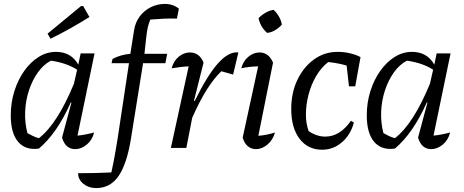

<svg xmlns="http://www.w3.org/2000/svg" viewBox="-20 -756 2370 981"><path d="M179 3Q111 13 73 -31Q35 -75 35 -167Q35 -232 53.5 -290.5Q72 -349 104 -394Q136 -439 177.5 -465Q219 -491 266 -491Q343 -491 380 -426L392 -483H463L376 -63Q396 -65 417 -69Q438 -73 461 -79Q451 -40 423 -17Q395 6 365 6Q314 6 297 -53L345 -232L342 -233Q306 -153 266 -95Q226 -37 179 3ZM120 -76Q134 -68 148.5 -61Q163 -54 179 -50Q274 -124 358 -329L374 -400Q319 -435 240 -446Q202 -426 173.5 -386Q145 -346 128 -294.5Q111 -243 108.5 -186.5Q106 -130 120 -76ZM238 -558 223 -584 394 -725H405L437 -669Q389 -639 340 -611.5Q291 -584 238 -558Z M471 205Q433 205 406 183Q379 161 379 129Q424 129 465 128Q506 127 549 125Q556 93 561 67.5Q566 42 570.5 15Q575 -12 581 -48L639 -433H550L555 -455Q597 -477 646 -481L665 -601Q671 -641 693.5 -671.5Q716 -702 750 -719Q784 -736 823 -736Q863 -736 894 -712L884 -661Q849 -662 815.5 -660.5Q782 -659 748 -656Q740 -637 735.5 -618Q731 -599 727.5 -568Q724 -537 718 -481H834L825 -433H711L650 -53Q629 80 586.5 142.5Q544 205 471 205Z M853 0 944 -417Q923 -416 902.5 -413.5Q882 -411 857 -407Q867 -445 893.5 -466.5Q920 -488 950 -488Q999 -488 1020 -436L971 -241L975 -240Q1039 -371 1094 -432.5Q1149 -494 1198 -488L1171 -375L1111 -392Q1074 -357 1037 -298.5Q1000 -240 962 -154L932 0Z M1385 -79Q1374 -40 1346 -17Q1318 6 1288 6Q1264 6 1246 -9Q1228 -24 1220 -53L1299 -417Q1251 -416 1213 -407Q1222 -444 1249 -466Q1276 -488 1306 -488Q1353 -488 1375 -436L1300 -62Q1345 -66 1385 -79ZM1378 -706Q1394 -691 1405.5 -671Q1417 -651 1420 -630Q1406 -614 1386 -602Q1366 -590 1345 -588Q1311 -617 1301 -663Q1316 -679 1336 -690.5Q1356 -702 1378 -706Z M1626 9Q1553 9 1510.5 -47Q1468 -103 1468 -199Q1468 -282 1499.5 -348Q1531 -414 1584.5 -452.5Q1638 -491 1705 -491Q1738 -491 1769.5 -483.5Q1801 -476 1822 -464L1795 -315H1763L1751 -421Q1707 -434 1657 -439Q1621 -411 1595.5 -367.5Q1570 -324 1556.5 -272.5Q1543 -221 1543 -170Q1543 -125 1557 -86Q1599 -58 1642 -58Q1717 -58 1773 -139L1788 -130Q1772 -68 1727.5 -29.5Q1683 9 1626 9Z M1998 3Q1930 13 1892 -31Q1854 -75 1854 -167Q1854 -232 1872.5 -290.5Q1891 -349 1923 -394Q1955 -439 1996.5 -465Q2038 -491 2085 -491Q2162 -491 2199 -426L2211 -483H2282L2195 -63Q2215 -65 2236 -69Q2257 -73 2280 -79Q2270 -40 2242 -17Q2214 6 2184 6Q2133 6 2116 -53L2164 -232L2161 -233Q2125 -153 2085 -95Q2045 -37 1998 3ZM1939 -76Q1953 -68 1967.5 -61Q1982 -54 1998 -50Q2093 -124 2177 -329L2193 -400Q2138 -435 2059 -446Q2021 -426 1992.5 -386Q1964 -346 1947 -294.5Q1930 -243 1927.5 -186.5Q1925 -130 1939 -76Z"/></svg>

Font: Piazzolla
Style: Italic
Weight: 400
Italic angle: -11.3°
Designer: Juan Pablo del Peral
Foundry: Huerta Tipografica
Version: Version 1.330